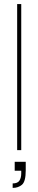

<svg xmlns="http://www.w3.org/2000/svg" viewBox="-20 -735 188 940"><path d="M64 0V-715H84V0ZM42 185V163Q66 163 75 149.5Q84 136 84 113V101H52V57H106Q106 69 106 80Q106 91 106 99Q106 154 87.5 169.5Q69 185 42 185Z"/></svg>

Font: DM Sans 28pt Thin
Style: Regular
Weight: 250
Version: Version 4.004;gftools[0.9.30]